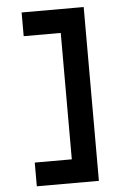

<svg xmlns="http://www.w3.org/2000/svg" viewBox="-60 -843 706 993"><g transform="rotate(-5 293.0 -347.0)"><path d="M90.3 104.5H412.6V-797.9H90.3V-674.8H282.7V-18.6H90.3Z"/></g></svg>

Font: Cascadia Mono NF
Style: Bold
Weight: 700
Monospace: yes
Designer: Aaron Bell
Foundry: Saja Typeworks
Version: Version 2404.023